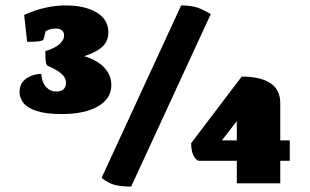

<svg xmlns="http://www.w3.org/2000/svg" viewBox="-20 -675 1140 707"><path d="M208 -255Q149 -255 114.5 -266.5Q80 -278 66 -296.5Q52 -315 52 -335Q52 -360 64.5 -374.5Q77 -389 96 -396Q115 -403 132 -403Q134 -372 149.5 -355Q165 -338 187 -338Q223 -338 223 -371Q223 -389 205.5 -404Q188 -419 157 -432Q151 -435 149 -444.5Q147 -454 147 -487Q182 -497 199 -512.5Q216 -528 216 -544Q216 -570 184 -570Q166 -570 148 -560L141 -532Q140 -526 127 -523.5Q114 -521 80 -521L69 -620Q108 -638 147 -646.5Q186 -655 222 -655Q293 -655 336 -629Q379 -603 379 -556Q379 -524 357.5 -503.5Q336 -483 290 -468Q338 -454 364 -426Q390 -398 390 -362Q390 -312 341 -283.5Q292 -255 208 -255ZM463 12Q424 12 401 5.5Q378 -1 354 -20L647 -655Q679 -655 702 -648.5Q725 -642 756 -623ZM852 0V-83H710Q684 -97 684 -148L870 -393Q939 -393 975.5 -369Q1012 -345 1012 -295V-158H1047V-83H1012V0ZM797 -158H852V-229Z"/></svg>

Font: Petrona Black
Style: Regular
Weight: 900
Designer: Ringo R. Seeber
Foundry: Ringo R. Seeber
Version: Version 2.001; ttfautohint (v1.8.3)